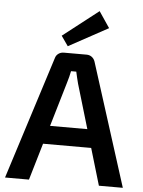

<svg xmlns="http://www.w3.org/2000/svg" viewBox="-61 -975 762 1023"><g transform="rotate(5 320.0 -463.5)"><path d="M381 -690Q397 -690 409 -681Q421 -672 426 -657L635 0H507L349 -532Q345 -548 341 -564Q337 -580 334 -595H306Q303 -580 299 -564Q295 -548 290 -532L133 0H5L214 -657Q218 -672 230.5 -681Q243 -690 259 -690ZM497 -295V-197H142V-295ZM430 -927 488 -841 277 -726 240 -779Z"/></g></svg>

Font: Exo 2 SemiBold
Style: Regular
Weight: 600
Designer: Natanael Gama
Foundry: Natanael Gama
Version: Version 2.010